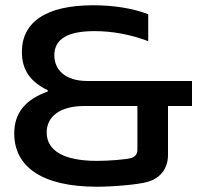

<svg xmlns="http://www.w3.org/2000/svg" viewBox="-20 -699 776 728"><path d="M299 -297H501V-130C501 -116 493 -103 474 -99C455 -94 391 -89 348 -89C223 -89 157 -127 157 -197C157 -256 206 -297 299 -297ZM34 -193C34 -67 139 9 347 9C411 9 501 1 538 -9C590 -23 617 -62 617 -112V-297H708V-392H310C228 -392 186 -434 186 -489C186 -552 238 -581 338 -581C405 -581 473 -569 542 -543V-645C482 -668 410 -679 333 -679C154 -679 63 -615 63 -502C63 -435 94 -389 161 -357V-352C75 -321 34 -270 34 -193Z"/></svg>

Font: LT Wave Medium
Style: Regular
Weight: 500
Designer: Daniel Lyons
Version: Version 2.5 (Glyphs App)